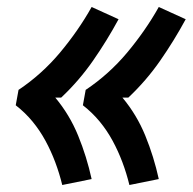

<svg xmlns="http://www.w3.org/2000/svg" viewBox="-20 -619 551 549"><path d="M350 -90Q342 -123 330 -155Q318 -187 302 -216.5Q286 -246 265 -271.5Q244 -297 217 -318L225 -362Q258 -384 288 -411Q318 -438 343.5 -468.5Q369 -499 392 -532Q415 -565 434 -599L511 -564Q478 -503 438 -445.5Q398 -388 347 -340H330Q371 -291 395.5 -231Q420 -171 434 -107ZM158 -90Q150 -123 138 -155Q126 -187 110 -216.5Q94 -246 73 -271.5Q52 -297 25 -318L33 -362Q66 -384 96 -411Q126 -438 151.5 -468.5Q177 -499 200 -532Q223 -565 242 -599L319 -564Q286 -503 246 -445.5Q206 -388 155 -340H138Q179 -291 203.5 -231Q228 -171 242 -107Z"/></svg>

Font: Iosevka Term Curly XBd Obl
Style: Regular
Weight: 800
Italic angle: -9°
Designer: Belleve Invis
Foundry: Belleve Invis
Version: Version 32.3.0